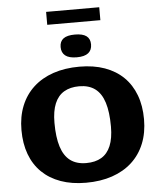

<svg xmlns="http://www.w3.org/2000/svg" viewBox="-68 -1136 1007 1206"><g transform="rotate(-5 436.0 -532.5)"><path d="M446.5 -717Q536 -717 605.8 -692Q675.5 -667 723.8 -619.8Q772 -572.5 797.2 -505.2Q822.5 -438 822.5 -353Q822.5 -267.5 795 -199.8Q767.5 -132 715.8 -84.5Q664 -37 590.8 -12Q517.5 13 425.5 13Q336 13 266.2 -12Q196.5 -37 148 -84.2Q99.5 -131.5 74.5 -199Q49.5 -266.5 49.5 -351.5Q49.5 -436.5 77 -504.2Q104.5 -572 156.2 -619.5Q208 -667 281.2 -692Q354.5 -717 446.5 -717ZM437.5 -110Q494.5 -110 533 -132.8Q571.5 -155.5 591.5 -203.2Q611.5 -251 611.5 -325Q611.5 -416.5 592.8 -476.2Q574 -536 534.8 -565.2Q495.5 -594.5 434.5 -594.5Q378 -594.5 339 -571.5Q300 -548.5 280 -500.8Q260 -453 260 -379Q260 -288 279 -228.2Q298 -168.5 337.2 -139.2Q376.5 -110 437.5 -110ZM436 -777Q387 -777 363.5 -795.8Q340 -814.5 340 -850Q340 -885.5 363.5 -903Q387 -920.5 436 -920.5Q485 -920.5 508.5 -903Q532 -885.5 532 -850Q532 -814.5 508.5 -795.8Q485 -777 436 -777ZM268.5 -996.5V-1078H603.5V-996.5Z"/></g></svg>

Font: Newsreader 7pt
Style: Bold
Weight: 700
Designer: Hugues Gentile
Foundry: Production Type
Version: Version 1.003